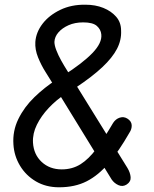

<svg xmlns="http://www.w3.org/2000/svg" viewBox="-20 -790 654 815"><path d="M231 5Q175 5 132.5 -20Q90 -45 65 -86.5Q40 -128 37 -177Q33 -234 58 -285Q83 -336 126 -377.5Q169 -419 217 -450L248 -469Q330 -521 372 -564.5Q414 -608 410 -644Q408 -665 391 -680Q374 -695 333 -695Q298 -695 271 -683Q244 -671 228 -652.5Q212 -634 211 -612Q211 -598 219 -577Q227 -556 239.5 -533.5Q252 -511 266 -489Q280 -467 290 -450L521 -77Q533 -57 534.5 -38Q536 -19 518 -7Q501 4 483 -4Q465 -12 454 -28L204 -435Q192 -455 173.5 -484Q155 -513 141.5 -546.5Q128 -580 130 -612Q133 -653 160.5 -689Q188 -725 235.5 -748Q283 -771 343 -770Q385 -770 418.5 -756.5Q452 -743 473 -719Q494 -695 494 -660Q496 -620 476.5 -582.5Q457 -545 414.5 -505Q372 -465 303 -419L259 -392Q219 -366 187 -332Q155 -298 136.5 -260.5Q118 -223 120 -185Q123 -134 157 -102.5Q191 -71 242 -71Q287 -71 322 -93Q357 -115 389.5 -159Q422 -203 460 -268Q471 -285 488 -290.5Q505 -296 520 -287Q538 -276 539 -259Q540 -242 529 -226Q485 -149 441.5 -97.5Q398 -46 348 -20.5Q298 5 231 5Z"/></svg>

Font: Edu NSW ACT Foundation Medium
Style: Regular
Weight: 500
Version: Version 1.003